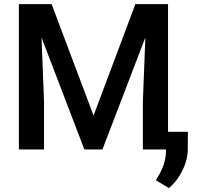

<svg xmlns="http://www.w3.org/2000/svg" viewBox="-20 -731 977 939"><path d="M72.3 0ZM232.4 -710.9 437.5 -166 642.1 -710.9H801.8V0H678.7V-234.4L690.9 -547.9L481 0H392.6L183.1 -547.4L195.3 -234.4V0H72.3V-710.9ZM806.2 188.5 742.2 150.4Q770.5 106 781 73Q791.5 40 792 5.9V-86.4H898.9L898.4 -1Q897.9 50.8 872.3 102.8Q846.7 154.8 806.2 188.5Z"/></svg>

Font: Roboto Medium
Style: Regular
Weight: 500
Designer: Google
Version: Version 2.134; 2016; ttfautohint (v1.6)